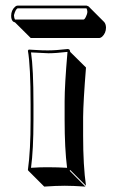

<svg xmlns="http://www.w3.org/2000/svg" viewBox="-20 -610 406 689"><path d="M336.9 -473.6H90.3L33.7 -529.8Q29.3 -530.8 26.4 -533.2Q20 -540 20 -553.2Q20 -573.2 34.2 -585.9Q38.6 -589.8 42.5 -589.8H291Q294.9 -588.9 297.4 -587.4L354 -530.8Q359.9 -523.9 360.4 -511.2Q360.4 -491.2 346.2 -478Q341.3 -474.1 336.9 -473.6ZM89.8 -234.9Q89.8 -374 80.1 -428.2L83 -432.1Q89.8 -432.1 107.4 -430.7Q138.2 -428.7 153.8 -429.2Q180.2 -429.2 223.1 -434.1Q227.5 -433.6 229.5 -431.6Q231.4 -428.2 231.9 -423.8L288.6 -367.7Q278.8 -245.1 278.3 -189.5V-123.5Q278.3 -14.6 288.6 56.6L231.9 0L230 2.9L286.6 59.6Q240.7 56.6 212.4 56.6Q182.1 56.6 138.7 59.6L82 2.9L80.1 0Q89.8 -68.4 89.8 -180.2ZM100.1 -234.9V-180.2Q100.1 -72.3 91.3 -7.8Q125.5 -10.3 155.8 -9.8Q187 -9.8 220.7 -7.8Q211.9 -76.7 211.9 -180.2V-246.1Q211.9 -304.7 222.2 -423.8Q180.2 -418.9 153.8 -418.9Q144 -418.9 91.3 -421.9Q100.1 -364.3 100.1 -234.9ZM280.3 -540Q285.6 -541 292 -559.1Q293.5 -564.5 293.5 -567.9Q293 -575.2 290.5 -580.1H43Q36.1 -576.7 30.8 -558.1Q29.8 -554.7 30.3 -553.2Q30.8 -544.9 33.7 -540Z"/></svg>

Font: Linux Biolinum Shadow O
Style: Bold
Weight: 700
Designer: Philipp H. Poll
Foundry: Philipp H. Poll
Version: Version 0.9.2